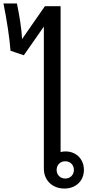

<svg xmlns="http://www.w3.org/2000/svg" viewBox="-86 -1081 534 1112"><path d="M287 11C353 11 400 -33 400 -97C400 -159 356 -204 293 -204C283 -204 274 -203 265 -200V-1045H174L42 -855C39 -912 27 -990 12 -1061H-66C-46 -962 -31 -864 -25 -787L52 -761L168 -927V-104C168 -37 217 11 287 11ZM242 -97C242 -126 263 -147 292 -147C321 -147 342 -126 342 -97C342 -68 321 -47 292 -47C263 -47 242 -68 242 -97Z"/></svg>

Font: TPK Tissa Web Medium
Style: Regular
Weight: 500
Designer: Jacques Le Bailly, Suppakit Chalermlarp | Katatrad Co.,Ltd.
Foundry: Jacques Le Bailly, Cadson Demak Co.,Ltd.
Version: Version 5.000;Glyphs 3.1.2 (3151)